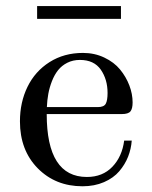

<svg xmlns="http://www.w3.org/2000/svg" viewBox="-20 -617 510 644"><path d="M104.5 -553.7V-596.7H385.7V-553.7ZM46.9 -210Q46.9 -273.9 72.3 -325.9Q97.7 -377.9 146.2 -408.7Q194.8 -439.5 258.3 -439.5Q297.4 -439.5 330.1 -423.8Q362.8 -408.2 382.8 -383.8Q402.8 -359.4 413.8 -330.6Q424.8 -301.8 424.8 -273.4Q424.8 -252.4 417.5 -243.4Q410.2 -234.4 388.7 -234.4H136.7Q136.7 -23.4 271.5 -23.4Q324.2 -23.4 356.9 -57.6Q389.6 -91.8 396.5 -145.5H421.9Q419.9 -117.7 409.7 -91.6Q399.4 -65.4 380.1 -42.7Q360.8 -20 328.9 -6.1Q296.9 7.8 256.8 7.8Q166 7.8 106.4 -52.7Q46.9 -113.3 46.9 -210ZM137.2 -257.8H308.1Q328.6 -257.8 334.7 -269Q340.8 -280.3 340.8 -305.2Q340.8 -350.6 318.1 -383.3Q295.4 -416 248 -416Q224.6 -416 205.8 -406.5Q187 -397 174.8 -381.6Q162.6 -366.2 154.3 -345Q146 -323.7 142.1 -302.5Q138.2 -281.2 137.2 -257.8Z"/></svg>

Font: Theano Didot
Style: Regular
Weight: 400
Designer: Alexey Kryukov
Version: Version 2.0